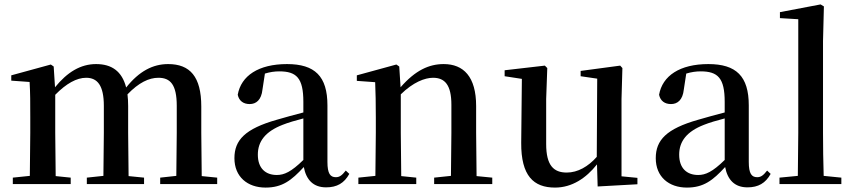

<svg xmlns="http://www.w3.org/2000/svg" viewBox="-20 -833 3860 869"><path d="M777 0H963V-29L893 -36L891 -232V-351C891 -486 840 -543 741 -543C672 -543 610 -511 551 -437C532 -511 485 -543 415 -543C345 -543 285 -507 229 -438L223 -532L210 -541L31 -492V-468L114 -462C117 -412 117 -369 117 -302V-232L115 -37L38 -29V0H300V-29L232 -36L230 -232V-404C280 -455 327 -481 370 -481C421 -481 450 -446 450 -354V-232L448 -37L373 -29V0H632V-29L562 -36L560 -232V-353C560 -372 559 -390 557 -406C608 -459 654 -481 697 -481C751 -481 780 -450 780 -354V-232L778 -37L705 -29V0Z M1456 15C1505 15 1538 -4 1561 -46L1545 -61C1527 -38 1516 -31 1500 -31C1475 -31 1462 -47 1462 -100V-356C1462 -488 1405 -543 1279 -543C1150 -543 1071 -490 1056 -404C1062 -376 1082 -362 1110 -362C1139 -362 1163 -380 1168 -428L1179 -500C1202 -507 1223 -510 1244 -510C1322 -510 1353 -480 1353 -372V-324C1312 -313 1269 -302 1233 -291C1089 -250 1041 -199 1041 -117C1041 -33 1100 16 1182 16C1257 16 1299 -16 1355 -77C1366 -19 1398 15 1456 15ZM1353 -109C1298 -55 1266 -41 1233 -41C1182 -41 1147 -71 1147 -133C1147 -194 1182 -238 1259 -268C1284 -278 1318 -288 1353 -297Z M2020 0H2208V-29L2137 -36L2135 -232V-353C2135 -486 2078 -543 1988 -543C1922 -543 1860 -515 1793 -438L1787 -532L1774 -541L1595 -492V-467L1678 -461C1680 -412 1681 -368 1681 -301V-232L1679 -37L1602 -29V0H1864V-29L1796 -36L1794 -232V-406C1850 -461 1903 -481 1940 -481C1993 -481 2023 -449 2023 -359V-232L2021 -37L1945 -29V0Z M2685 11 2865 1V-28L2793 -35V-385L2797 -525L2787 -536L2608 -512V-488L2683 -477L2681 -123C2642 -79 2595 -52 2545 -52C2486 -52 2452 -84 2452 -181V-385L2457 -525L2446 -536L2264 -515V-488L2342 -476L2339 -187C2338 -37 2395 16 2492 16C2569 16 2633 -27 2682 -89Z M3363 15C3412 15 3445 -4 3468 -46L3452 -61C3434 -38 3423 -31 3407 -31C3382 -31 3369 -47 3369 -100V-356C3369 -488 3312 -543 3186 -543C3057 -543 2978 -490 2963 -404C2969 -376 2989 -362 3017 -362C3046 -362 3070 -380 3075 -428L3086 -500C3109 -507 3130 -510 3151 -510C3229 -510 3260 -480 3260 -372V-324C3219 -313 3176 -302 3140 -291C2996 -250 2948 -199 2948 -117C2948 -33 3007 16 3089 16C3164 16 3206 -16 3262 -77C3273 -19 3305 15 3363 15ZM3260 -109C3205 -55 3173 -41 3140 -41C3089 -41 3054 -71 3054 -133C3054 -194 3089 -238 3166 -268C3191 -278 3225 -288 3260 -297Z M3590 0H3788V-29L3708 -37C3706 -98 3705 -172 3705 -232V-647L3709 -804L3694 -813L3510 -778V-751L3593 -746V-232L3591 -37L3508 -29V0Z"/></svg>

Font: Noto Serif SC SemiBold
Style: Regular
Weight: 600
Designer: Ryoko NISHIZUKA 西塚涼子 (kana & ideographs); Frank Grießhammer (Latin, Greek & Cyrillic); Wenlong ZHANG 张文龙 (bopomofo); San
Foundry: Adobe
Version: Version 2.001;hotconv 1.1.0;makeotfexe 2.6.0